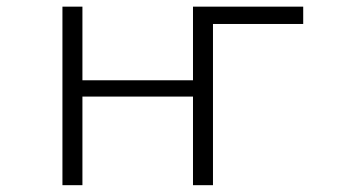

<svg xmlns="http://www.w3.org/2000/svg" viewBox="-20 -542 1040 563"><path d="M869.1 -522.5V-471.7H604.5V1H545.9V-258.8H221.7V1H163.1V-522.5H221.7V-306.6H545.9V-522.5Z"/></svg>

Font: Gen Shin Gothic Monospace Light
Style: Regular
Weight: 300
Designer: [Source Han Sans]
Ryoko NISHIZUKA  (kana & ideographs); Paul D. Hunt (Latin, Greek & Cyrillic); Wenlong ZHANG  (bopomofo
Version: Version 1.002.20150607